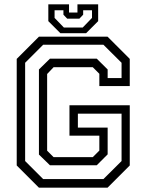

<svg xmlns="http://www.w3.org/2000/svg" viewBox="-20 -870 679 890"><path d="M160.5 0 57.5 -103V-597L160.5 -700H478.5L581.5 -597V-471H440.5V-528L410 -558.5H228.5L198.5 -527V-171.5L228.5 -141.5H410L440.5 -172V-241H302V-382H581.5V-103L478.5 0ZM180 -40H459.5L543.5 -123.5V-343H341V-278.5H479V-154.5L428.5 -104H211.5L160.5 -153.5V-548L211.5 -598H428.5L479 -548V-508H543.5V-579L459.5 -662.5H180L96.5 -579V-123.5ZM260 -716 204 -772V-850H300V-812H339V-850H435V-772L379 -716ZM276 -742.5H363.5L406.5 -787V-822.5H365.5V-802L348 -783.5H291.5L274 -802V-822.5H233V-787Z"/></svg>

Font: Tourney Thin
Style: Regular
Weight: 400
Version: Version 1.015